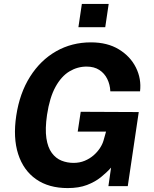

<svg xmlns="http://www.w3.org/2000/svg" viewBox="-20 -949 784 979"><path d="M325.2 10Q228.3 10 163.8 -35.3Q99.3 -80.5 72.6 -163.5Q45.9 -246.4 62.9 -359.3Q80.2 -474.3 133.4 -558.2Q186.5 -642.2 266.3 -687.6Q346.2 -733 443.8 -733Q527.6 -733 586 -697.4Q644.5 -661.8 673 -604.7Q701.6 -547.5 694.1 -483.3H542.6Q541.1 -517.8 526.9 -546.5Q512.8 -575.1 486.5 -592.3Q460.1 -609.5 421.6 -609.5Q374.8 -609.5 333.8 -584.8Q292.8 -560.1 262.9 -505.9Q233.1 -451.8 219.8 -363.4Q209.4 -291.8 216.5 -244.3Q223.7 -196.8 244.2 -169.2Q264.7 -141.5 293.7 -129.9Q322.7 -118.4 355.1 -118.4Q385.9 -118.4 411.6 -129.1Q437.4 -139.8 457.1 -156.9Q476.8 -174.1 489.9 -194.3Q503 -214.5 508.3 -233.9L520.7 -278H376.3L391.6 -379L687.5 -377.6L631.5 0H532.8L546.3 -94.4Q524.5 -69.8 494.7 -45.7Q464.9 -21.7 423.5 -5.8Q382.2 10 325.2 10ZM379.8 -810.2 397.4 -929H534.2L516.6 -810.2Z"/></svg>

Font: Public Sans Thin
Style: Italic
Weight: 100
Italic angle: -8°
Designer: The Public Sans project authors (U.S. Web Design System). Libre Franklin designed by Pablo Impallari and Rodrigo Fuenzal
Version: Version 2.000